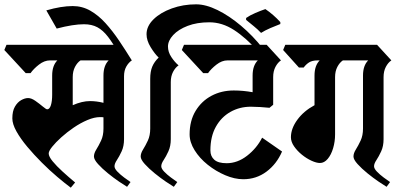

<svg xmlns="http://www.w3.org/2000/svg" viewBox="-38 -846 1856 887"><path d="M535 -203Q535 -171 524 -147Q513 -123 502 -106.5Q491 -90 491 -78Q491 -67 504.5 -53Q518 -39 535.5 -26Q553 -13 565 -5L549 17Q537 10 512 -7Q487 -24 460.5 -45.5Q434 -67 415 -88Q396 -109 396 -123Q396 -138 407 -155.5Q418 -173 429 -196.5Q440 -220 440 -252V-304Q436 -305 432 -305Q428 -305 424 -305Q398 -305 366 -291.5Q334 -278 302.5 -256.5Q271 -235 245 -211.5Q219 -188 203 -168Q187 -148 187 -137Q187 -123 205 -101Q223 -79 251 -53.5Q279 -28 309 -3L289 21Q262 1 226.5 -29Q191 -59 155 -95Q119 -131 88 -168Q57 -205 38 -239Q19 -273 19 -299Q19 -333 31 -353.5Q43 -374 60 -383.5Q77 -393 92 -393Q107 -393 125.5 -380Q144 -367 159.5 -354Q175 -341 180 -341Q191 -341 197 -359.5Q203 -378 203 -409V-497Q203 -543 227 -567H193Q167 -567 142 -547.5Q117 -528 103 -508H81L-18 -615L-8 -639H505L571 -567Q556 -557 545.5 -538.5Q535 -520 535 -494ZM440 -497Q440 -543 464 -567H334Q319 -557 308.5 -537Q298 -517 298 -490V-360Q341 -379 378 -379Q393 -379 408.5 -377Q424 -375 440 -371Z M511 -598Q484 -646 461 -676Q438 -706 412 -720Q386 -734 350 -734Q325 -734 293.5 -729Q262 -724 224 -714L176 -798Q245 -818 298 -818Q342 -818 379.5 -796.5Q417 -775 449.5 -739Q482 -703 512 -658.5Q542 -614 571 -567Z M695 -580Q677 -597 658 -628Q639 -659 639 -688Q639 -725 671 -756.5Q703 -788 755.5 -807Q808 -826 868 -826Q913 -826 967 -799.5Q1021 -773 1075.5 -727Q1130 -681 1176 -623L1156 -607Q1098 -672 1043 -707.5Q988 -743 929 -743Q872 -743 829 -726.5Q786 -710 762 -684Q738 -658 738 -631Q738 -606 753.5 -582.5Q769 -559 787 -544Q772 -534 761.5 -514Q751 -494 751 -467V-203Q751 -171 740 -147Q729 -123 718 -106.5Q707 -90 707 -78Q707 -67 720.5 -53Q734 -39 751.5 -26Q769 -13 781 -5L765 17Q753 10 728 -7Q703 -24 676.5 -45.5Q650 -67 631 -88Q612 -109 612 -123Q612 -138 623 -155.5Q634 -173 645 -196.5Q656 -220 656 -252V-482Q656 -516 665.5 -538.5Q675 -561 695 -580Z M1207 -348Q1188 -350 1164.5 -351.5Q1141 -353 1121 -353Q1069 -353 1026.5 -329Q984 -305 959 -260Q934 -215 934 -151Q934 -124 952 -108Q970 -92 1009 -92Q1059 -92 1103.5 -126.5Q1148 -161 1173 -210L1265 -146Q1240 -88 1193 -53Q1146 -18 1086 -18Q1046 -18 1002.5 -36.5Q959 -55 921.5 -85Q884 -115 861 -152Q838 -189 838 -225Q838 -288 865.5 -333.5Q893 -379 939 -403.5Q985 -428 1042 -428Q1064 -428 1085.5 -426Q1107 -424 1129 -420V-497Q1129 -543 1153 -567H1013Q987 -567 962 -547.5Q937 -528 923 -508H901L802 -615L812 -639H1194L1260 -567Q1245 -557 1234.5 -537Q1224 -517 1224 -490V-362Z M1099 -763Q1116 -775 1141.5 -786Q1167 -797 1188 -804Q1225 -779 1257 -744V-735Q1238 -728 1211.5 -716.5Q1185 -705 1168 -694Q1152 -711 1134.5 -725Q1117 -739 1099 -754Z M1639 -497Q1639 -543 1663 -567H1546Q1531 -557 1520.5 -537Q1510 -517 1510 -490V-225Q1510 -192 1501 -161.5Q1492 -131 1476 -112Q1460 -93 1440 -93Q1424 -93 1401 -103.5Q1378 -114 1356.5 -131.5Q1335 -149 1320.5 -170Q1306 -191 1306 -212Q1306 -252 1335.5 -292.5Q1365 -333 1415 -360V-497Q1415 -543 1439 -567H1430Q1404 -567 1389.5 -557.5Q1375 -548 1365 -534H1343L1270 -615L1280 -639H1704L1770 -567Q1755 -557 1744.5 -537Q1734 -517 1734 -490V-203Q1734 -171 1723 -147Q1712 -123 1701 -106.5Q1690 -90 1690 -78Q1690 -67 1703.5 -53Q1717 -39 1734.5 -26Q1752 -13 1764 -5L1748 17Q1736 10 1711 -7Q1686 -24 1659.5 -45.5Q1633 -67 1614 -88Q1595 -109 1595 -123Q1595 -138 1606 -155.5Q1617 -173 1628 -196.5Q1639 -220 1639 -252Z"/></svg>

Font: Jaini
Style: Regular
Weight: 400
Designer: Maithili Shingre, Girish Dalvi (Devanagari), Taresh Vohra (Latin)
Foundry: Ek Type
Version: Version 2.000; ttfautohint (v1.8.4.7-5d5b)